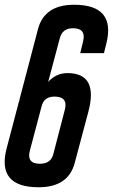

<svg xmlns="http://www.w3.org/2000/svg" viewBox="-57 -779 476 809"><path d="M255 -759Q432 -759 391 -595L381 -555H281L293 -604Q307 -660 250 -660Q206 -660 195 -618L146 -434Q180 -471 227 -471Q359 -471 315 -307L258 -93Q231 10 106 10Q-72 10 -29 -154L22 -348Q23 -350 24.5 -355Q26 -360 26 -363L103 -656Q130 -759 255 -759ZM172 -372Q128 -372 118 -330L69 -145Q54 -89 111 -89Q158 -89 168 -131L216 -316Q231 -372 172 -372Z"/></svg>

Font: Air America
Style: Regular
Weight: 400
Designer: William G. Sherman
Foundry: Aaron Bell – Saja Typeworks
Version: Version 1.100;PS 001.100;hotconv 1.0.88;makeotf.lib2.5.64775